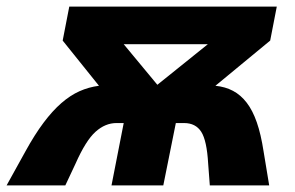

<svg xmlns="http://www.w3.org/2000/svg" viewBox="-70 -562 894 582"><path d="M7 -103Q35 -154 62 -190Q89 -226 116 -249.5Q143 -273 171 -285.5Q199 -298 230 -302L120 -439L140 -542H769L749 -439L583 -302Q613 -299 636.5 -286.5Q660 -274 678 -250.5Q696 -227 708.5 -191Q721 -155 729 -103L746 0H566L561 -66Q557 -136 540 -162.5Q523 -189 488 -189H463L425 0H268L305 -189H283Q249 -189 219.5 -162.5Q190 -136 159 -66L128 0H-50ZM560 -428H305L407 -305Z"/></svg>

Font: Argentum Sans
Style: Bold Italic
Weight: 700
Italic angle: -11°
Designer: Julieta Ulanovsky (font), Cristiano Sobral (main changes and remaster)
Foundry: Julieta Ulanovsky (font), Cristiano Sobral (main changes and remaster)
Version: Version 2.007;June 15, 2022;FontCreator 14.0.0.2814 64-bit; 